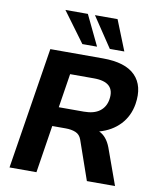

<svg xmlns="http://www.w3.org/2000/svg" viewBox="-99 -1018 907 1095"><g transform="rotate(10 354.0 -470.0)"><path d="M32 0 144 -705H449Q579 -705 636.5 -646.5Q694 -588 677 -481Q665 -409 618.5 -360Q572 -311 500 -291Q544 -271 567 -211L643 0H480L401 -227Q391 -255 366.5 -265Q342 -275 309 -275H231L188 0ZM249 -387H394Q453 -387 486 -412Q519 -437 526 -482Q542 -584 418 -584H280ZM478 -765 361 -940H492L562 -765ZM319 -765 190 -940H320L404 -765Z"/></g></svg>

Font: Mulish ExtraBold
Style: Italic
Weight: 800
Italic angle: -9°
Designer: Vernon Adams
Foundry: Vernon Adams
Version: Version 3.603; ttfautohint (v1.8.3)